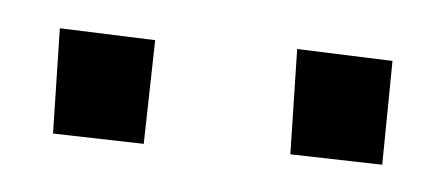

<svg xmlns="http://www.w3.org/2000/svg" viewBox="-25 -755 375 162"><g transform="rotate(5 162.5 -673.5)"><path d="M302 -628 224 -630 222 -719 303 -716ZM100 -628 23 -630 21 -719 102 -716Z"/></g></svg>

Font: Truculenta SemiBold
Style: Regular
Weight: 600
Version: Version 1.002